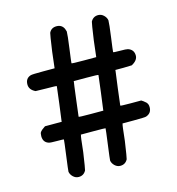

<svg xmlns="http://www.w3.org/2000/svg" viewBox="-95 -693 714 775"><g transform="rotate(-15 262.5 -305.5)"><path d="M36 -198Q36 -204 37 -209Q38 -214 41.5 -217.5Q45 -221 46.5 -222.5Q48 -224 54 -228Q60 -232 61 -233H131V-236Q132 -239 140.5 -307.5Q149 -376 149 -377Q149 -379 105 -379L61 -380Q36 -392 36 -414Q36 -440 59 -447Q65 -449 112 -449H159Q163 -480 167 -517Q177 -587 179 -592Q188 -611 210 -611Q232 -611 241 -592L245 -580Q245 -565 237.5 -510.5Q230 -456 230 -451Q230 -449 282 -449H333Q337 -480 341 -517Q351 -587 353 -592Q363 -611 384 -611Q397 -611 407 -601.5Q417 -592 419 -580Q419 -565 411.5 -510.5Q404 -456 404 -451Q404 -449 431 -449Q459 -449 465 -447Q489 -439 489 -414Q489 -394 463 -380L428 -379H394V-376Q393 -373 384.5 -304.5Q376 -236 376 -235Q376 -233 419 -233H463Q464 -232 467.5 -230Q471 -228 472 -227Q473 -226 476 -223.5Q479 -221 480.5 -220Q482 -219 484 -216Q486 -213 487 -210.5Q488 -208 488.5 -205Q489 -202 489 -198Q489 -173 465 -165Q459 -163 412 -163H366V-161Q364 -159 357 -92Q347 -24 345 -19Q335 0 314 0Q301 0 291 -9.5Q281 -19 279 -31Q279 -37 287 -96.5Q295 -156 295 -162Q295 -163 244 -163H192V-161Q190 -159 183 -92Q173 -24 171 -19Q161 0 140 0Q127 0 117 -9.5Q107 -19 105 -31Q105 -37 113 -96.5Q121 -156 121 -162Q121 -163 93 -163Q65 -163 59 -165Q36 -172 36 -198ZM323 -377Q323 -379 272 -379H220V-376Q219 -373 210.5 -304.5Q202 -236 202 -235Q202 -233 253 -233H305V-236Q306 -239 314.5 -307.5Q323 -376 323 -377Z"/></g></svg>

Font: KaTeX_Typewriter
Style: Regular
Weight: 400
Version: Version 1.1; ttfautohint (v1.3)